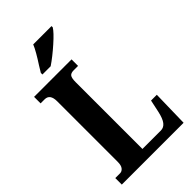

<svg xmlns="http://www.w3.org/2000/svg" viewBox="-277 -1018 1105 1105"><g transform="rotate(-45 275.5 -465.5)"><path d="M20 -53H59Q74 -53 85 -66.5Q96 -80 96 -109V-602Q96 -661 53 -661H20V-714H325V-661H289Q266 -661 257.5 -649Q249 -637 249 -605V-61H399Q423 -61 439 -81.5Q455 -102 465 -148L481 -223H528L523 0H20ZM145 -784Q173 -830 172 -828Q189 -854 205.5 -882.5Q222 -911 230 -931H379V-921Q364 -896 311 -849Q258 -802 212 -771H145Z"/></g></svg>

Font: Noto Serif CondExtraBold
Style: Regular
Weight: 800
Width: 3
Designer: Monotype Design Team
Foundry: Monotype Imaging Inc.
Version: Version 1.001